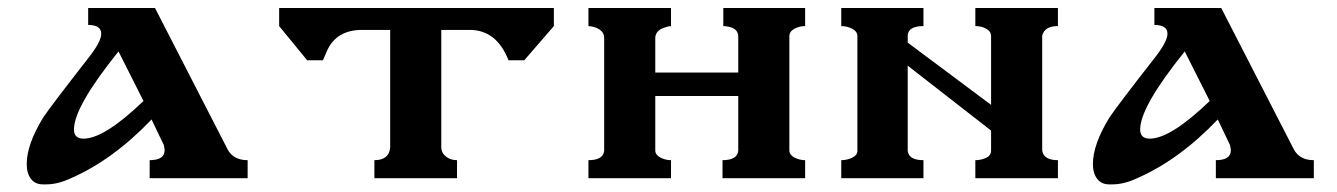

<svg xmlns="http://www.w3.org/2000/svg" viewBox="-20 -453 3399 488"><path d="M88.9 15.6Q69.3 15.6 58.6 1.5Q47.9 -12.7 47.9 -36.1Q47.9 -85.9 89.8 -154.3Q109.4 -183.6 203.1 -303.7Q237.3 -346.7 237.3 -367.2Q237.3 -389.6 204.1 -389.6V-432.6H374L558.6 -73.2Q573.2 -45.9 609.4 -45.9V0H360.4V-45.9Q398.4 -45.9 398.4 -71.3Q398.4 -74.2 396.5 -84L365.2 -149.4Q267.6 -46.9 160.2 0Q127 15.6 97.7 15.6ZM281.2 -322.3Q168 -181.6 168 -124Q168 -100.6 192.4 -100.6Q245.1 -100.6 344.7 -196.3Z M931.6 -45.9Q968.8 -45.9 971.7 -78.1V-377H900.4Q834 -377 810.5 -322.3L800.8 -299.8H760.7L689.5 -386.7V-432.6H1387.7V-386.7L1312.5 -299.8H1272.5Q1242.2 -377 1173.8 -377H1101.6V-79.1Q1101.6 -64.5 1113.3 -55.2Q1125 -45.9 1141.6 -45.9V0H931.6Z M2026.4 -386.7Q2011.7 -386.7 1999 -379.9Q1986.3 -373 1986.3 -360.4V-69.3Q1987.3 -58.6 2000 -52.2Q2012.7 -45.9 2026.4 -45.9V0H1816.4V-45.9Q1853.5 -45.9 1856.4 -69.3V-209H1645.5V-69.3Q1646.5 -58.6 1659.2 -52.2Q1671.9 -45.9 1685.5 -45.9V0H1475.6V-45.9Q1512.7 -45.9 1515.6 -69.3V-356.4Q1515.6 -370.1 1503.9 -377.9Q1492.2 -385.7 1475.6 -386.7V-432.6H1685.5V-386.7Q1677.7 -386.7 1661.1 -379.9Q1645.5 -371.1 1645.5 -356.4V-268.6H1856.4V-360.4Q1856.4 -384.8 1818.4 -386.7V-432.6H2026.4Z M2499 -361.3Q2499 -373 2486.8 -379.9Q2474.6 -386.7 2459 -386.7V-432.6H2668.9V-386.7Q2634.8 -386.7 2628.9 -362.3V-70.3Q2632.8 -45.9 2668.9 -45.9V0H2459V-45.9Q2473.6 -45.9 2486.3 -51.8Q2499 -57.6 2499 -70.3V-121.1L2287.1 -286.1V-69.3Q2290 -45.9 2327.1 -45.9V0H2118.2V-45.9Q2132.8 -45.9 2146 -52.2Q2159.2 -58.6 2159.2 -69.3V-361.3Q2159.2 -373 2146 -379.9Q2132.8 -386.7 2118.2 -386.7V-432.6H2327.1V-386.7Q2287.1 -386.7 2287.1 -361.3V-344.7L2499 -186.5Z M2798.8 15.6Q2779.3 15.6 2768.6 1.5Q2757.8 -12.7 2757.8 -36.1Q2757.8 -85.9 2799.8 -154.3Q2819.3 -183.6 2913.1 -303.7Q2947.3 -346.7 2947.3 -367.2Q2947.3 -389.6 2914.1 -389.6V-432.6H3084L3268.6 -73.2Q3283.2 -45.9 3319.3 -45.9V0H3070.3V-45.9Q3108.4 -45.9 3108.4 -71.3Q3108.4 -74.2 3106.4 -84L3075.2 -149.4Q2977.5 -46.9 2870.1 0Q2836.9 15.6 2807.6 15.6ZM2991.2 -322.3Q2877.9 -181.6 2877.9 -124Q2877.9 -100.6 2902.3 -100.6Q2955.1 -100.6 3054.7 -196.3Z"/></svg>

Font: Menaion Unicode
Style: Regular
Weight: 400
Designer: Aleksandr Andreev
Foundry: Ponomar Technologies, Inc.
Version: 2.0